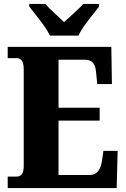

<svg xmlns="http://www.w3.org/2000/svg" viewBox="-20 -951 637 971"><path d="M232 -771H377C396 -816 453 -880 481 -918V-931H401C382 -908 331 -865 304 -839C278 -865 228 -908 209 -931H128V-918C156 -880 213 -816 232 -771ZM19 0H570L575 -188H503L496 -140C490 -96 472 -66 434 -66H276V-341H484V-406H276V-649H408C450 -649 464 -626 467 -574L472 -526H546L543 -714H19V-657H62C81 -657 100 -650 100 -600V-109C100 -76 88 -58 64 -58H19Z"/></svg>

Font: Noto Serif Sinhala Condensed Black
Style: Regular
Weight: 900
Width: 3
Designer: Jelle Bosma - Monotype Design Team
Foundry: Monotype Imaging Inc.
Version: Version 2.007